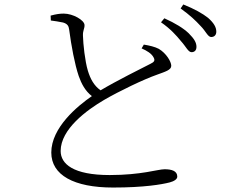

<svg xmlns="http://www.w3.org/2000/svg" viewBox="-20 -806 1040 861"><path d="M792 -621C814 -597 824 -572 839 -572C852 -572 861 -580 861 -596C861 -615 851 -632 826 -657C803 -679 766 -702 717 -724L702 -706C744 -677 771 -647 792 -621ZM880 -689C903 -666 912 -640 927 -640C940 -640 950 -648 950 -664C950 -684 939 -703 913 -726C889 -745 852 -766 802 -786L790 -768C833 -737 856 -715 880 -689ZM207 -736 208 -714C222 -712 246 -709 263 -705C283 -699 288 -689 290 -674C300 -599 315 -518 333 -465C345 -431 362 -398 392 -375C328 -331 210 -234 210 -122C210 -21 311 35 487 35C626 35 706 21 741 12C760 7 775 -2 775 -14C775 -40 749 -47 718 -47C688 -47 614 -21 472 -21C308 -21 252 -71 252 -129C252 -227 370 -313 447 -358C514 -397 624 -450 684 -471C722 -485 748 -492 748 -511C748 -529 726 -567 692 -587C675 -596 650 -602 625 -606L615 -589C638 -579 660 -566 669 -548C676 -535 672 -528 655 -520C614 -499 505 -445 431 -401C401 -422 385 -453 374 -489C361 -532 353 -608 352 -646C351 -670 360 -678 359 -694C358 -716 307 -745 266 -745C249 -745 233 -743 207 -736Z"/></svg>

Font: Noto Serif CJK KR Light
Style: Regular
Weight: 300
Designer: Ryoko NISHIZUKA 西塚涼子 (kana & ideographs); Frank Grießhammer (Latin, Greek & Cyrillic); Wenlong ZHANG 张文龙 (bopomofo); San
Foundry: Adobe
Version: Version 2.001;hotconv 1.1.0;makeotfexe 2.6.0